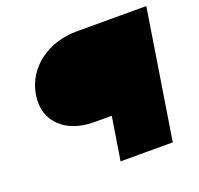

<svg xmlns="http://www.w3.org/2000/svg" viewBox="-106 -696 843 812"><g transform="rotate(-20 315.5 -290.0)"><path d="M64 -387C44 -263 138 -194 254 -194H335L304 0H416H427H539L631 -580H519H508H315C195 -580 83 -507 64 -387Z"/></g></svg>

Font: Charger Pro
Style: UltraNarObl
Weight: 900
Designer: Jasper
Foundry: Cannot Into Space Fonts
Version: Version 1.09